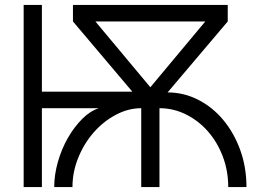

<svg xmlns="http://www.w3.org/2000/svg" viewBox="-20 -759 1095 779"><path d="M76 0H150V-320H381Q346 -309 313.5 -276.5Q281 -244 255.5 -199.5Q230 -155 215 -102.5Q200 -50 200 0H274Q274 -61 297.5 -119Q321 -177 360 -221.5Q399 -266 449.5 -293Q500 -320 553 -320V0H627V-320Q684 -320 735 -294.5Q786 -269 824 -225.5Q862 -182 884 -124Q906 -66 906 0H980Q980 -80 955 -149.5Q930 -219 886.5 -271.5Q843 -324 784.5 -354Q726 -384 660 -384L904 -672V-739H276V-672L517 -387H150V-739H76ZM590 -405 367 -672H813Z"/></svg>

Font: Involve
Style: Regular
Weight: 400
Designer: Stefan Peev
Foundry: Context Ltd.
Version: Version 1.001